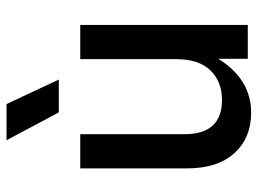

<svg xmlns="http://www.w3.org/2000/svg" viewBox="-118 -642 770 573"><g transform="rotate(-90 266.5 -355.0)"><path d="M217 10Q142 10 96.5 -40Q51 -90 51 -181V-500H153V-189Q153 -77 255 -77Q310 -77 343.5 -111.5Q377 -146 377 -215V-500H479V0H378V-88Q317 10 217 10ZM135 -720H243L316 -564H218Z"/></g></svg>

Font: TASA Orbiter Display Medium
Style: Regular
Weight: 500
Designer: Weizhong Zhang
Version: Version 1.000;Glyphs 3.1.2 (3151)